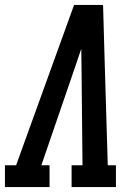

<svg xmlns="http://www.w3.org/2000/svg" viewBox="-42 -755 562 775"><path d="M-22 0V-88H23L257 -735H374L381 -490L393 -88H426V0H247V-88H291L287 -490Q287 -507 286.5 -524Q286 -541 286 -558Q280 -541 274.5 -524Q269 -507 263 -490L125 -88H158V0Z"/></svg>

Font: Iosevka Slab Semibold Oblique
Style: Regular
Weight: 600
Italic angle: -9°
Monospace: yes
Designer: Belleve Invis
Foundry: Belleve Invis
Version: Version 11.1.1; ttfautohint (v1.8.3)